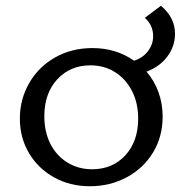

<svg xmlns="http://www.w3.org/2000/svg" viewBox="-20 -641 635 667"><path d="M489 -392Q516 -361 530.5 -321Q545 -281 545 -236Q545 -166 511.5 -111Q478 -56 420 -25Q362 6 292 6Q223 6 167.5 -25Q112 -56 80.5 -109.5Q49 -163 49 -229Q49 -296 81.5 -352.5Q114 -409 171.5 -441.5Q229 -474 301 -474Q383 -474 446 -430Q478 -441 495 -464.5Q512 -488 512 -515Q512 -554 483 -579L539 -621Q588 -580 588 -524Q588 -481 562 -445.5Q536 -410 489 -392ZM460 -229Q460 -283 438.5 -325Q417 -367 379.5 -390.5Q342 -414 294 -414Q224 -414 179 -365.5Q134 -317 134 -237Q134 -183 155 -141.5Q176 -100 214 -76.5Q252 -53 300 -53Q371 -53 415.5 -101.5Q460 -150 460 -229Z"/></svg>

Font: Ysabeau SC Medium
Style: Regular
Weight: 500
Designer: Christian Thalmann (Catharsis Fonts)
Version: Version 0.003